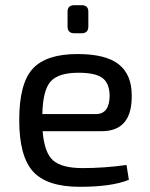

<svg xmlns="http://www.w3.org/2000/svg" viewBox="-20 -707 577 739"><path d="M294 -579H266Q240 -579 240 -605V-662Q240 -687 266 -687H294Q320 -687 320 -662V-605Q320 -579 294 -579ZM371 -202H144Q151 -118 185 -89Q219 -60 298 -60Q381 -60 467 -72L476 -15Q411 12 287 12Q161 12 107.5 -46.5Q54 -105 54 -245Q54 -386 106 -442.5Q158 -499 278 -499Q387 -499 437 -459.5Q487 -420 487 -340Q489 -202 371 -202ZM143 -268H349Q402 -268 402 -340Q401 -387 374 -407Q347 -427 282 -427Q205 -427 175 -393.5Q145 -360 143 -268Z"/></svg>

Font: Exo 2.0
Style: Regular
Weight: 400
Designer: Natanael Gama
Version: Version 1.001;PS 001.001;hotconv 1.0.70;makeotf.lib2.5.58329